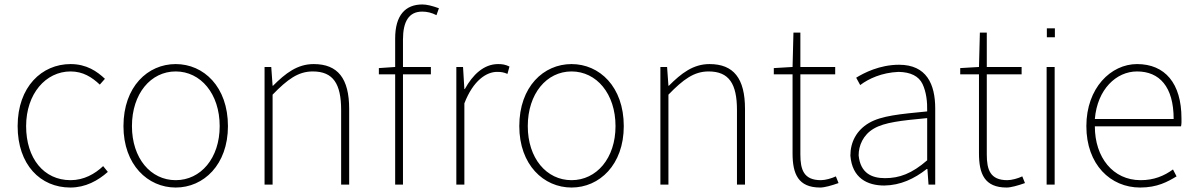

<svg xmlns="http://www.w3.org/2000/svg" viewBox="-20 -827 5354 860"><path d="M295 13C363 13 419 -18 463 -57L442 -83C405 -48 356 -20 296 -20C176 -20 97 -118 97 -262C97 -407 185 -507 296 -507C352 -507 392 -481 427 -448L450 -474C415 -507 368 -540 296 -540C168 -540 59 -439 59 -262C59 -89 161 13 295 13Z M767 13C892 13 1001 -89 1001 -262C1001 -439 892 -540 767 -540C642 -540 533 -439 533 -262C533 -89 642 13 767 13ZM767 -20C655 -20 571 -118 571 -262C571 -407 655 -507 767 -507C879 -507 964 -407 964 -262C964 -118 879 -20 767 -20Z M1165 0H1201V-403C1268 -472 1316 -507 1381 -507C1473 -507 1508 -451 1508 -334V0H1544V-339C1544 -476 1493 -540 1385 -540C1312 -540 1259 -499 1203 -443H1201L1195 -527H1165Z M1946 -790C1916 -801 1891 -807 1872 -807C1796 -807 1750 -759 1750 -655V-527L1677 -522V-494H1750V0H1785V-494H1910V-527H1785V-650C1785 -730 1811 -775 1871 -775C1893 -775 1914 -770 1935 -759Z M2024 0H2060V-364C2100 -468 2160 -505 2206 -505C2227 -505 2236 -503 2253 -496L2262 -529C2243 -538 2230 -540 2211 -540C2147 -540 2097 -492 2062 -428H2060L2054 -527H2024Z M2540 13C2665 13 2774 -89 2774 -262C2774 -439 2665 -540 2540 -540C2415 -540 2306 -439 2306 -262C2306 -89 2415 13 2540 13ZM2540 -20C2428 -20 2344 -118 2344 -262C2344 -407 2428 -507 2540 -507C2652 -507 2737 -407 2737 -262C2737 -118 2652 -20 2540 -20Z M2938 0H2974V-403C3041 -472 3089 -507 3154 -507C3246 -507 3281 -451 3281 -334V0H3317V-339C3317 -476 3266 -540 3158 -540C3085 -540 3032 -499 2976 -443H2974L2968 -527H2938Z M3654 13C3673 13 3705 4 3736 -7L3724 -37C3705 -28 3677 -20 3657 -20C3580 -20 3565 -67 3565 -135V-494H3721V-527H3565V-681H3534L3530 -527L3446 -522V-494H3530V-140C3530 -48 3555 13 3654 13Z M3941 4C4013 3 4075 -26 4131 -70H4134L4139 0H4169V-341C4169 -449 4131 -537 4007 -537C3920 -537 3849 -500 3815 -479L3833 -446C3870 -474 3929 -502 4005 -505C4059 -504 4095 -486 4112 -451C4129 -415 4134 -372 4133 -328C4012 -316 3928 -309 3872 -276C3816 -243 3789 -190 3789 -130C3797 -29 3865 4 3941 4ZM3944 -29C3885 -29 3834 -51 3826 -131C3826 -175 3846 -223 3894 -251C3942 -279 4016 -287 4133 -298V-109C4064 -49 4008 -29 3944 -29Z M4489 13C4508 13 4540 4 4571 -7L4559 -37C4540 -28 4512 -20 4492 -20C4415 -20 4400 -67 4400 -135V-494H4556V-527H4400V-681H4369L4365 -527L4281 -522V-494H4365V-140C4365 -48 4390 13 4489 13Z M4705 -700H4669V-660H4705ZM4668 0H4704V-527H4668Z M5087 13C5164 13 5210 -13 5250 -37L5234 -68C5194 -39 5149 -20 5089 -20C4965 -20 4884 -122 4884 -261H5270C5273 -274 5272 -286 5272 -297C5272 -454 5198 -540 5073 -540C4956 -540 4846 -433 4846 -262C4846 -90 4954 13 5087 13ZM4884 -294C4895 -427 4980 -507 5073 -507C5173 -507 5237 -439 5237 -294Z"/></svg>

Font: SSpoqa Han Sans Neo Thin
Style: Regular
Weight: 100
Designer: [Spoqa Han Sans Neo] Dong-huui Kim  Younghwa Kang  Yujin Lee  [Noto Sans] Ryoko NISHIZUKA  (kana & ideographs); Paul D. 
Foundry: Spoqa (http://www.spoqa-han-sans.com)
Version: Version 1.000